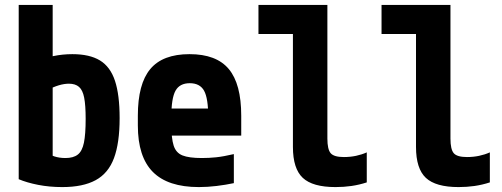

<svg xmlns="http://www.w3.org/2000/svg" viewBox="-20 -750 2040 780"><path d="M233 10Q181 10 135 1Q89 -8 56 -22V-730H194V-72L164 -135Q196 -108 246 -108Q278 -108 296 -122Q314 -136 321 -170.5Q328 -205 328 -267Q328 -322 322 -353Q316 -384 301 -397Q286 -410 260 -410Q241 -410 219 -403.5Q197 -397 163 -380L124 -496Q158 -514 196 -522Q234 -530 274 -530Q344 -530 386 -504.5Q428 -479 447 -422Q466 -365 466 -270Q466 -169 443 -107.5Q420 -46 368.5 -18Q317 10 233 10Z M788 10Q662 10 601 -51.5Q540 -113 540 -240V-280Q540 -409 590.5 -469.5Q641 -530 750 -530Q859 -530 909.5 -469.5Q960 -409 960 -280V-199H608V-309H850L826 -274Q826 -351 809 -381.5Q792 -412 751 -412Q710 -412 693 -381.5Q676 -351 676 -274V-246Q676 -188 685.5 -158.5Q695 -129 721.5 -118.5Q748 -108 800 -108Q829 -108 858 -111Q887 -114 930 -124V-6Q897 1 860 5.5Q823 10 788 10Z M1343 10Q1250 10 1210 -27.5Q1170 -65 1170 -153V-612H1030V-730H1310V-187Q1310 -143 1323.5 -127.5Q1337 -112 1377 -112Q1403 -112 1426.5 -117Q1450 -122 1470 -131V-9Q1439 1 1408 5.5Q1377 10 1343 10Z M1843 10Q1750 10 1710 -27.5Q1670 -65 1670 -153V-612H1530V-730H1810V-187Q1810 -143 1823.5 -127.5Q1837 -112 1877 -112Q1903 -112 1926.5 -117Q1950 -122 1970 -131V-9Q1939 1 1908 5.5Q1877 10 1843 10Z"/></svg>

Font: M PLUS 1 Code
Style: Regular
Weight: 400
Designer: Coji Morishita
Foundry: UNDERFOREST DESIGN
Version: Version 1.005